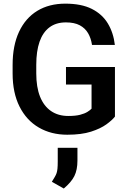

<svg xmlns="http://www.w3.org/2000/svg" viewBox="-20 -741 721 1070"><path d="M620.6 -91.3Q605 -71.3 572.8 -47.9Q540.5 -24.4 487.3 -7.3Q434.1 9.8 355 9.8Q265.1 9.8 196.3 -30.3Q127.4 -70.3 88.9 -147Q50.3 -223.6 50.3 -332V-378.9Q50.3 -487.3 86.2 -564Q122.1 -640.6 188 -680.7Q253.9 -720.7 344.2 -720.7Q433.6 -720.7 491.7 -691.4Q549.8 -662.1 581.1 -610.1Q612.3 -558.1 620.1 -490.7H492.7Q487.3 -527.8 470.9 -555.9Q454.6 -584 424.6 -600.1Q394.5 -616.2 347.2 -616.2Q292.5 -616.2 255.6 -588.6Q218.8 -561 200.4 -508.3Q182.1 -455.6 182.1 -379.9V-332Q182.1 -255.4 203.1 -202.6Q224.1 -149.9 264.2 -122.3Q304.2 -94.7 360.8 -94.7Q400.9 -94.7 426.3 -101.3Q451.7 -107.9 467 -117.4Q482.4 -127 490.2 -135.3V-270H347.7V-367.7H620.6ZM411.6 153.8Q411.6 205.6 394.5 240Q377.4 274.4 335.4 309.6L269 272Q278.8 255.9 285.4 244.9Q292 233.9 295.4 223.6Q298.8 213.4 300.3 198.5Q301.8 183.6 301.8 159.2V82.5H411.6Z"/></svg>

Font: Heebo SemiBold
Style: Regular
Weight: 600
Designer: Oded Ezer
Foundry: Ezer Type House
Version: Version 3.100